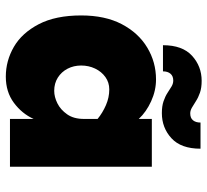

<svg xmlns="http://www.w3.org/2000/svg" viewBox="-47 -666 728 674"><g transform="rotate(90 317.0 -329.0)"><path d="M249 14.6Q193.4 14.6 144.5 -13.7Q95.7 -42 64.9 -101.1Q34.2 -160.2 34.2 -250Q34.2 -334 64.9 -392.6Q95.7 -451.2 147 -481.9Q198.2 -512.7 258.8 -512.7Q297.9 -512.7 335.4 -495.6Q373 -478.5 397.5 -452.1V-498H565.4V0H397.5V-83Q378.9 -42 340.8 -13.7Q302.7 14.6 249 14.6ZM298.8 -155.3Q320.3 -155.3 342.8 -166.5Q365.2 -177.7 381.3 -200.7Q397.5 -223.6 397.5 -259.8V-307.6Q376 -325.2 349.1 -336.9Q322.3 -348.6 293.9 -348.6Q269.5 -348.6 250.5 -335Q231.4 -321.3 220.7 -298.8Q210 -276.4 210 -250Q210 -223.6 221.2 -202.1Q232.4 -180.7 252.4 -168Q272.5 -155.3 298.8 -155.3ZM377 -533.2Q352.5 -533.2 335.4 -539.1Q318.4 -544.9 305.7 -553.2Q293 -561.5 283.2 -567.4Q273.4 -573.2 262.7 -573.2Q247.1 -573.2 238.8 -563.5Q230.5 -553.7 230.5 -537.1H138.7Q138.7 -605.5 175.8 -639.2Q212.9 -672.9 263.7 -672.9Q288.1 -672.9 305.2 -667Q322.3 -661.1 335 -652.8Q347.7 -644.5 357.9 -638.7Q368.2 -632.8 377.9 -632.8Q394.5 -632.8 402.3 -642.6Q410.2 -652.3 410.2 -668.9H502Q502 -600.6 465.3 -566.9Q428.7 -533.2 377 -533.2Z"/></g></svg>

Font: Sen ExtraBold
Style: Regular
Weight: 800
Version: Version 2.000;gftools[0.9.31]